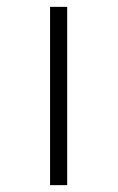

<svg xmlns="http://www.w3.org/2000/svg" viewBox="-20 -540 344 560"><path d="M126 0V-520H176V0Z"/></svg>

Font: Lexend Exa ExtraLight
Style: Regular
Weight: 250
Designer: Bonnie Shaver-Troup, Thomas Jockin
Foundry: Lexend
Version: Version 1.007